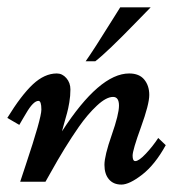

<svg xmlns="http://www.w3.org/2000/svg" viewBox="-36 -495 498 523"><path d="M132.8 -137.2Q234.9 -294.9 315.9 -294.9Q343.3 -294.9 356.9 -278.3Q370.6 -261.7 370.6 -236.3Q370.6 -210.9 347.9 -148.4Q325.2 -85.9 325.2 -71Q325.2 -56.2 332.5 -56.2Q342.3 -56.2 361.3 -76.4Q380.4 -96.7 395 -119.1L415.5 -99.6Q386.2 -46.4 351.3 -19.3Q316.4 7.8 294.7 7.8Q272.9 7.8 260.7 -6.6Q248.5 -21 248.5 -45.9Q248.5 -70.8 268.3 -127.2Q288.1 -183.6 288.1 -207.3Q288.1 -231 272 -231Q253.4 -231 228 -207.3Q202.6 -183.6 178.7 -149.4Q140.6 -94.7 101.1 -23.4L87.9 0H19L34.2 -45.9Q76.7 -172.9 76.7 -196.5Q76.7 -220.2 68.8 -220.2Q54.7 -220.2 35.2 -186.5Q30.8 -178.7 27.8 -174.1Q24.9 -169.4 21.2 -162.8Q17.6 -156.2 16.6 -154.8L-16.1 -173.8Q22 -235.8 53.7 -265.4Q85.4 -294.9 118.7 -294.9Q133.8 -294.9 144.8 -282.2Q155.8 -269.5 155.8 -251.5Q155.8 -233.4 152.8 -216.1Q149.9 -198.7 146.7 -187.3Q143.6 -175.8 138.4 -157.7Q133.3 -139.6 132.8 -137.2ZM223.6 -328.1H197.3Q217.3 -356 274.4 -447.8L291.5 -475.1H374.5Q367.7 -468.3 335.9 -435.5Q255.4 -352.5 223.6 -328.1Z"/></svg>

Font: Niconne
Style: Regular
Weight: 400
Designer: Vernon Adams
Foundry: Vernon Adams
Version: Version 1.002